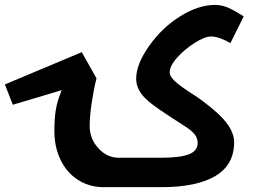

<svg xmlns="http://www.w3.org/2000/svg" viewBox="-40 -524 1060 784"><path d="M182.1 12.2Q182.1 -44.4 188.5 -79.1Q194.8 -113.8 211.9 -155.8L12.2 -96.2L-20 -179.2L293.9 -311L354 -204.1Q342.3 -157.2 334.2 -102.8Q326.2 -48.3 326.2 -9.8Q326.2 42.5 361.6 81.3Q397 120.1 444.8 120.1H618.2Q695.8 120.1 731.4 106Q767.1 91.8 767.1 60.1Q767.1 39.6 753.7 23.2Q740.2 6.8 708.5 -12.7Q671.4 -36.1 615 -74Q558.6 -111.8 537.4 -140.6Q516.1 -169.4 516.1 -203.1Q516.1 -261.7 569.1 -336.7Q622.1 -411.6 696.3 -457.8Q770.5 -503.9 837.9 -503.9Q861.8 -503.9 886 -494.9Q910.2 -485.8 955.1 -457L900.9 -348.1Q854 -375 821.8 -375Q796.9 -375 755.9 -349.4Q714.8 -323.7 683.8 -289.3Q652.8 -254.9 652.8 -228Q652.8 -213.4 672.9 -193.6Q692.9 -173.8 754.9 -134.3Q785.6 -114.7 829.6 -78.1Q873.5 -41.5 894.8 -8.3Q916 24.9 916 57.1Q916 148.9 839.6 194.6Q763.2 240.2 619.1 240.2H382.8Q325.2 240.2 278.8 210.7Q232.4 181.2 207.3 128.7Q182.1 76.2 182.1 12.2Z"/></svg>

Font: Droid Arabic Kufi
Style: Bold
Weight: 700
Designer: Pascal Zoghbi
Foundry: Irfont.ir
Version: Version 1.00 February 28, 2013, initial release